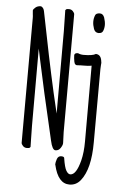

<svg xmlns="http://www.w3.org/2000/svg" viewBox="-59 -745 618 957"><g transform="rotate(5 250.0 -266.5)"><path d="M247 79Q246 77 246 76Q246 66 252 48Q258 33 272.5 33Q287 33 288 41V42Q295 87 304.5 103Q314 119 325 119Q355 119 374 44Q384 4 384 -51V-430L378 -429Q369 -427 345.5 -427Q322 -427 317 -426Q300 -423 296.5 -442Q293 -461 293 -474Q293 -486 311 -486Q324 -480 339 -480Q385 -480 400 -490Q424 -489 429 -461Q431 -452 431 -448Q431 -443 430 -436.5Q429 -430 429 -416L428 -50Q428 83 381 142Q359 170 325 170Q268 170 247 79ZM380 -613Q373 -633 373 -649.5Q373 -666 379 -681Q383 -693 403 -693Q418 -693 425 -675Q432 -654 432 -637.5Q432 -621 426 -607Q421 -595 404 -595Q387 -595 380 -613ZM70 -17Q70 -29 70 -55L71 -641Q71 -651 69.5 -660.5Q68 -670 68 -679Q69 -685 79.5 -694Q90 -703 107 -703Q121 -697 124 -678Q169 -448 207 -279L231 -177V-589Q231 -623 229 -694Q230 -695 232.5 -698Q235 -701 247 -701Q259 -701 267 -692.5Q275 -684 275 -677Q275 -665 275 -640L274 -88L276 -33Q276 -23 266.5 -8.5Q257 6 241 6Q225 6 215 -40Q153 -304 124 -444L114 -492V-105Q114 -74 115 -45.5Q116 -17 116 0Q115 1 112.5 4Q110 7 98 7Q86 7 78 -1.5Q70 -10 70 -17Z"/></g></svg>

Font: Moon Stars Kai HW Light
Style: Regular
Weight: 300
Designer: GuiWonder
Version: Version 1.101